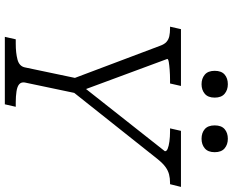

<svg xmlns="http://www.w3.org/2000/svg" viewBox="-102 -836 939 774"><g transform="rotate(90 367.0 -449.5)"><path d="M129 0 139 -44H157Q194 -44 220.5 -51Q247 -58 252 -80L298 -299L300 -268L165 -626Q159 -643 149.5 -651.5Q140 -660 126.5 -663Q113 -666 94 -666H88L98 -710H327L317 -666H303Q282 -666 262.5 -664.5Q243 -663 231 -661Q219 -659 218 -655L348 -304L317 -299L590 -645Q591 -652 580 -656.5Q569 -661 550.5 -663.5Q532 -666 511 -666H498L508 -710H734L723 -666H717Q699 -666 683.5 -662Q668 -658 653.5 -647.5Q639 -637 622 -616L344 -266L359 -299L313 -80Q311 -66 320 -58Q329 -50 349 -47Q369 -44 393 -44H411L401 0ZM320 -793Q297 -793 281.5 -806Q266 -819 266 -846Q266 -873 281 -886Q296 -899 320 -899Q343 -899 358.5 -886Q374 -873 374 -846Q374 -819 358.5 -806Q343 -793 320 -793ZM540 -793Q516 -793 501 -806Q486 -819 486 -846Q486 -873 501 -886Q516 -899 540 -899Q563 -899 578.5 -886Q594 -873 594 -846Q594 -819 578.5 -806Q563 -793 540 -793Z"/></g></svg>

Font: Roboto Serif 20pt ExtraLight
Style: Italic
Weight: 250
Italic angle: -10°
Version: Version 1.007